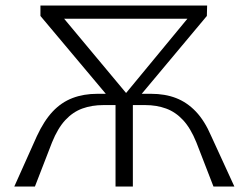

<svg xmlns="http://www.w3.org/2000/svg" viewBox="-20 -678 903 698"><path d="M756 0 694 -160Q673 -212 645.5 -241.5Q618 -271 583.5 -283.5Q549 -296 508 -296H448V-337H529Q580 -337 620 -321.5Q660 -306 692 -272.5Q724 -239 748 -183L832 0ZM32 0 114 -183Q140 -239 171.5 -272.5Q203 -306 243.5 -321.5Q284 -337 334 -337H415V-296H356Q314 -296 279.5 -283.5Q245 -271 217.5 -241.5Q190 -212 169 -160L107 0ZM400 0V-337H463V0ZM163 -610V-658H701V-610ZM732 -620 471 -308H412L701 -658H733ZM127 -658H173L465 -308H389L127 -620Z"/></svg>

Font: Ysabeau Office Light
Style: Regular
Weight: 300
Designer: Christian Thalmann (Catharsis Fonts)
Version: Version 2.001;gftools[0.9.30]; featfreeze: tnum,lnum,ss02